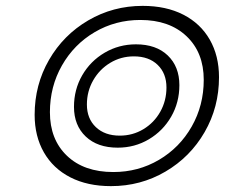

<svg xmlns="http://www.w3.org/2000/svg" viewBox="-20 -627 766 654"><path d="M98 -236Q98 -338 147 -423Q196 -508 280.5 -557.5Q365 -607 466 -607Q546 -607 604.5 -577Q663 -547 694.5 -492Q726 -437 726 -364Q726 -262 677 -177Q628 -92 543.5 -42.5Q459 7 358 7Q278 7 219.5 -23Q161 -53 129.5 -108Q98 -163 98 -236ZM674 -355Q674 -448 615.5 -503.5Q557 -559 458 -559Q373 -559 302.5 -517.5Q232 -476 191 -404Q150 -332 150 -245Q150 -152 208 -96.5Q266 -41 366 -41Q451 -41 521.5 -82.5Q592 -124 633 -196Q674 -268 674 -355ZM232 -263Q232 -322 260 -370.5Q288 -419 336.5 -447.5Q385 -476 443 -476Q512 -476 551.5 -438Q591 -400 591 -337Q591 -278 563 -229.5Q535 -181 487 -152.5Q439 -124 381 -124Q312 -124 272 -162Q232 -200 232 -263ZM547 -329Q547 -377 517 -406Q487 -435 436 -435Q392 -435 355.5 -413Q319 -391 297.5 -353.5Q276 -316 276 -271Q276 -223 306.5 -194Q337 -165 388 -165Q432 -165 468.5 -187Q505 -209 526 -246.5Q547 -284 547 -329Z"/></svg>

Font: Fahkwang
Style: Italic
Weight: 400
Italic angle: -10°
Version: Version 1.000; ttfautohint (v1.6)